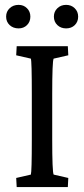

<svg xmlns="http://www.w3.org/2000/svg" viewBox="-20 -761 343 781"><path d="M55.7 -645.5Q33.7 -645.5 19.3 -658.9Q4.9 -672.4 4.9 -693.4Q4.9 -713.9 19.3 -727.5Q33.7 -741.2 55.7 -741.2Q76.2 -741.2 89.8 -727.5Q103.5 -713.9 103.5 -693.4Q103.5 -672.4 89.8 -658.9Q76.2 -645.5 55.7 -645.5ZM199.2 -693.4Q199.2 -713.9 213.4 -727.5Q227.5 -741.2 249 -741.2Q270 -741.2 283.9 -727.5Q297.9 -713.9 297.9 -693.4Q297.9 -672.4 284.2 -658.9Q270.5 -645.5 249 -645.5Q227.5 -645.5 213.4 -658.9Q199.2 -672.4 199.2 -693.4ZM47.9 0 45.9 -37.1 105.5 -50.8Q109.4 -62.5 109.4 -194.3V-377.9Q109.4 -512.2 105.5 -522.5L45.9 -536.1L47.9 -573.2H255.9L257.8 -536.1L198.2 -522.5Q192.4 -512.2 192.4 -377.9V-194.3Q192.4 -62.5 198.2 -50.8L257.8 -37.1L255.9 0Z"/></svg>

Font: Crimson Pro
Style: Regular
Weight: 400
Designer: Jacques Le Bailly
Foundry: Baron von Fonthausen
Version: Version 1.003